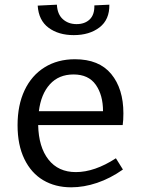

<svg xmlns="http://www.w3.org/2000/svg" viewBox="-20 -791 603 820"><path d="M475 -115 505 -67Q451 -29 394.5 -10Q338 9 284 9Q216 9 164.5 -21.5Q113 -52 84 -112Q55 -172 55 -256Q55 -342 85 -405.5Q115 -469 170.5 -503.5Q226 -538 300 -538Q403 -538 455 -475Q507 -412 507 -307Q507 -277 504 -257H143Q145 -163 187 -109.5Q229 -56 304 -56Q384 -56 475 -115ZM146 -316H420Q420 -385 389 -429Q358 -473 294 -473Q231 -473 193 -431Q155 -389 146 -316ZM141 -767 223 -771Q225 -730 248.5 -709Q272 -688 307 -688Q342 -688 363 -708Q384 -728 383 -768L447 -771Q448 -707 405 -674Q362 -641 295 -641Q230 -641 187.5 -672.5Q145 -704 141 -767Z"/></svg>

Font: Bitter Pro
Style: Regular
Weight: 400
Designer: Sol Matas, and Bitter project Authors
Foundry: Sol Matas
Version: Version 1.010